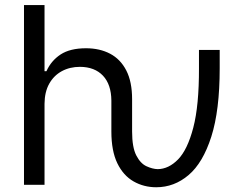

<svg xmlns="http://www.w3.org/2000/svg" viewBox="-20 -748 986 777"><path d="M77.1 0V-727.5H160.2V-460H168Q187 -502.4 225.3 -527.6Q263.7 -552.7 328.1 -552.7Q383.8 -552.7 425.8 -530.5Q467.8 -508.3 491.2 -462.6Q514.6 -417 514.6 -346.7V-272.5H430.7V-340.8Q430.2 -406.2 396.7 -441.7Q363.3 -477.1 303.7 -477.5Q262.7 -477.5 230.2 -460Q197.8 -442.4 179.2 -409.2Q160.6 -376 160.2 -328.1V0ZM612.3 9.8Q562 9.8 520.5 -13.9Q479 -37.6 454.8 -87.4Q430.7 -137.2 430.7 -215.8V-272.5H514.6V-215.8Q514.6 -151.9 531.5 -119.1Q548.3 -86.4 572.8 -75.2Q597.2 -64 618.2 -63.5Q662.6 -64 700.7 -103Q738.8 -142.1 762.2 -231.4Q785.6 -320.8 785.2 -471.7V-545.9H869.1V-471.7Q869.1 -301.3 835.2 -195.1Q801.3 -88.9 743.2 -39.6Q685.1 9.8 612.3 9.8Z"/></svg>

Font: Inter
Style: Regular
Weight: 400
Designer: Rasmus Andersson
Foundry: rsms
Version: Version 4.000;git-8c9346024